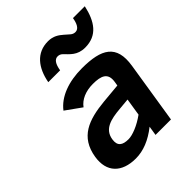

<svg xmlns="http://www.w3.org/2000/svg" viewBox="-214 -880 1020 1020"><g transform="rotate(-45 295.5 -370.5)"><path d="M346.5 -527C247.6 -527 164 -497 118.2 -437L206.2 -374C230.6 -407.9 275.2 -427 328.6 -427C391.1 -427 428.3 -412.6 418.8 -352L415.1 -329L305.5 -319C178.7 -306.8 84.3 -273.5 63.8 -144C47.9 -43.5 105.3 15 210.6 15C267.3 15 324.2 -7.7 381.4 -53L373 0H489L544.1 -348C566 -486.2 493 -527 346.5 -527ZM194.1 -146C204.5 -211.8 263.5 -225.7 335.7 -232L400.7 -238L385.2 -140C361.1 -122.7 337.3 -109.2 313.8 -99.5C290.2 -89.8 270.8 -85 255.5 -85C211.3 -85 186.9 -100.5 194.1 -146ZM590.6 -749H501.6C496.9 -719.2 485.4 -687 458.8 -687C448.1 -687 438.7 -690.7 430.6 -698C422.4 -705.3 413.5 -713.2 403.8 -721.5C384.1 -738.4 360.5 -756 320.7 -756C233.4 -756 184.9 -691.7 168.2 -601H257.2C263.7 -642.3 278 -663 300 -663C310.7 -663 319.8 -659.3 327.3 -652C354.3 -625.6 378.1 -592 436.8 -592C528.1 -592 570 -655.1 590.6 -749Z"/></g></svg>

Font: Fog Sans
Style: It
Weight: 700
Foundry: Intel Corporation
Version: Version 1.00